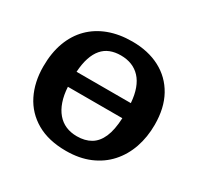

<svg xmlns="http://www.w3.org/2000/svg" viewBox="-155 -896 1124 1092"><g transform="rotate(30 407.0 -350.0)"><path d="M400.5 14Q285.5 14 207.2 -31.3Q129 -76.5 89.2 -156Q49.5 -235.5 49.5 -338Q49.5 -427.5 75.2 -497.3Q101 -567 149.2 -615.3Q197.5 -663.5 265.5 -688.8Q333.5 -714 418 -714Q522.5 -714 600.5 -673Q678.5 -632 721.5 -554.5Q764.5 -477 764.5 -367Q764.5 -286 740.5 -216.5Q716.5 -147 670 -95.3Q623.5 -43.5 555.7 -14.8Q488 14 400.5 14ZM413 -89Q465.5 -89 503 -111Q540.5 -133 561.5 -181Q582.5 -229 586 -307.5H228.5Q231.5 -254.5 245.5 -213.8Q259.5 -173 283.3 -145Q307 -117 339.5 -103Q372 -89 413 -89ZM228.5 -406H585Q581 -459 566.7 -497.7Q552.5 -536.5 528.7 -562Q505 -587.5 473 -600.2Q441 -613 401 -613Q362.5 -613 332 -601Q301.5 -589 279.8 -563.7Q258 -538.5 245 -499.5Q232 -460.5 228.5 -406Z"/></g></svg>

Font: Literata Variable Black
Style: Regular
Weight: 900
Designer: Latin by Veronika Burian and Jose Scaglione. Greek by Irene Vlachou. Cyrillic by Vera Evstafieva.
Foundry: TypeTogether
Version: Version 3.021